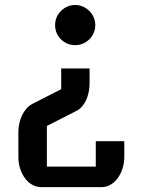

<svg xmlns="http://www.w3.org/2000/svg" viewBox="-20 -766 583 786"><path d="M287.6 -581.1Q270.5 -581.1 255.6 -587.4Q240.7 -593.8 229.5 -605Q218.3 -616.2 211.9 -631.1Q205.6 -646 205.6 -663.1Q205.6 -680.2 211.9 -695.1Q218.3 -710 229.5 -721.2Q240.7 -732.4 255.6 -739Q270.5 -745.6 287.6 -745.6Q304.7 -745.6 319.6 -739Q334.5 -732.4 345.7 -721.2Q356.9 -710 363.5 -695.1Q370.1 -680.2 370.1 -663.1Q370.1 -646 363.5 -631.1Q356.9 -616.2 345.7 -605Q334.5 -593.8 319.3 -587.4Q304.2 -581.1 287.6 -581.1ZM55.2 -225.6Q55.2 -244.1 59.3 -262.2Q63.5 -280.3 71 -295.4Q78.6 -310.5 89.1 -322.3Q99.6 -334 111.8 -340.3L230.5 -400.9V-485.8H346.7V-425.3Q346.7 -406.2 343 -388.7Q339.4 -371.1 332.5 -356.2Q325.7 -341.3 315.9 -330.1Q306.2 -318.8 293.9 -312.5L171.9 -250.5V-84H372.1V-188H488.8V-124Q488.8 -98.1 481.4 -75.7Q474.1 -53.2 461.7 -36.4Q449.2 -19.5 432.4 -9.8Q415.5 0 396 0H147.9Q128.9 0 111.8 -9.8Q94.7 -19.5 82.3 -36.4Q69.8 -53.2 62.5 -75.7Q55.2 -98.1 55.2 -124Z"/></svg>

Font: Atomic Age
Style: Regular
Weight: 400
Designer: James Grieshaber
Foundry: James Grieshaber
Version: Version 1.008; ttfautohint (v1.4.1) -l 6 -r 46 -G 0 -x 0 -H 